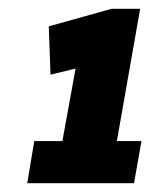

<svg xmlns="http://www.w3.org/2000/svg" viewBox="-20 -787 342 437"><path d="M42 -370 58 -466H122L152 -631L95 -617L91 -727L234 -767H299L246 -466H302L285 -370Z"/></svg>

Font: Georama Semi Condensed Black
Style: Italic
Weight: 900
Width: 4
Italic angle: -9°
Designer: Jean-Baptiste Levee
Foundry: Production Type
Version: Version 1.000